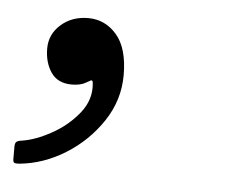

<svg xmlns="http://www.w3.org/2000/svg" viewBox="-37 -144 397 335"><g transform="rotate(5 162.0 24.0)"><path d="M38.5 -49Q38.5 -74 57.8 -91Q77 -108 105.5 -108Q135 -108 155.2 -84.8Q175.5 -61.5 175.5 -14Q175.5 29.5 150.8 66.8Q126 104 87.8 127.8Q49.5 151.5 8 155.5Q2.5 156 -0.5 155.2Q-3.5 154.5 -3.5 148V126.5Q-3.5 119.5 0 117.5Q3.5 115.5 9 115Q32 111.5 59.8 96.2Q87.5 81 106.8 57Q126 33 123 4.5Q122.5 -1.5 119.2 0Q116 1.5 112 4Q102.5 10 86.5 10Q62 10 50.2 -7.2Q38.5 -24.5 38.5 -49Z"/></g></svg>

Font: Besley* Narrow
Style: Italic
Weight: 400
Width: 4
Italic angle: -13°
Designer: Owen Earl
Foundry: indestructible type*
Version: Version 3.000; ttfautohint (v1.8.3)